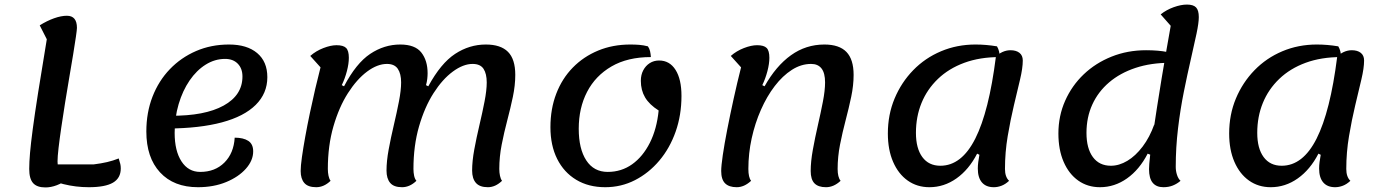

<svg xmlns="http://www.w3.org/2000/svg" viewBox="-20 -795 6076 841"><path d="M179 26Q142 26 125 7Q108 -12 108 -55Q108 -84 111.5 -125Q115 -166 123.5 -230Q132 -294 147 -389.5Q162 -485 185 -623L154 -684Q186 -704 217 -715Q248 -726 273 -726Q317 -726 317 -673Q317 -665 312.5 -634Q308 -603 300.5 -557Q293 -511 283.5 -456Q274 -401 265 -344.5Q256 -288 248.5 -237Q241 -186 236.5 -147Q232 -108 232 -88Q232 -63 243.5 -44.5Q255 -26 280 -12Q227 26 179 26ZM369 25Q312 25 258 11.5Q204 -2 168 -24L202 -75H391Q423 -79 449 -85Q475 -91 500 -101Q505 -85 507 -76.5Q509 -68 509 -57Q509 -15 475 5Q441 25 369 25Z M847 25Q741 25 681 -40Q621 -105 621 -219Q621 -302 648 -371.5Q675 -441 724 -492Q773 -543 839 -571.5Q905 -600 983 -600Q1062 -600 1106.5 -562.5Q1151 -525 1151 -457Q1151 -386 1100 -335.5Q1049 -285 952 -259Q855 -233 716 -232L728 -288Q877 -287 959.5 -332.5Q1042 -378 1042 -460Q1042 -495 1021.5 -516Q1001 -537 966 -537Q921 -537 881 -512Q841 -487 810.5 -442.5Q780 -398 762.5 -339Q745 -280 745 -213Q745 -134 775 -88Q805 -42 857 -42Q922 -42 963 -83Q1004 -124 1008 -192Q1046 -192 1067.5 -178Q1089 -164 1089 -132Q1089 -92 1057 -56Q1025 -20 970.5 2.5Q916 25 847 25Z M1365 25Q1329 25 1313 6.5Q1297 -12 1297 -46Q1297 -68 1302.5 -107Q1308 -146 1317 -196Q1326 -246 1337.5 -300.5Q1349 -355 1361 -406.5Q1373 -458 1384 -500L1339 -550Q1364 -572 1396.5 -584.5Q1429 -597 1454 -597Q1484 -597 1496 -585Q1508 -573 1508 -542Q1508 -516 1499.5 -483.5Q1491 -451 1477 -422L1487 -417Q1540 -518 1601.5 -559Q1663 -600 1733 -600Q1798 -600 1825.5 -565Q1853 -530 1853 -474Q1853 -463 1851.5 -449.5Q1850 -436 1846 -422L1856 -417Q1911 -518 1973.5 -559Q2036 -600 2108 -600Q2173 -600 2205 -568Q2237 -536 2237 -467Q2237 -421 2226.5 -371Q2216 -321 2202 -268Q2188 -215 2177.5 -161.5Q2167 -108 2167 -55Q2167 -39 2170 -25Q2173 -11 2179 -3Q2150 25 2117 25Q2081 25 2064.5 6Q2048 -13 2048 -48Q2048 -89 2057.5 -140.5Q2067 -192 2080 -247Q2093 -302 2102.5 -351Q2112 -400 2112 -434Q2112 -472 2098 -493.5Q2084 -515 2050 -515Q2009 -515 1963.5 -481.5Q1918 -448 1879 -387Q1840 -326 1815.5 -241.5Q1791 -157 1791 -55Q1791 -39 1794 -25Q1797 -11 1804 -3Q1775 25 1741 25Q1705 25 1689 6Q1673 -13 1673 -48Q1673 -89 1682.5 -140.5Q1692 -192 1705 -247Q1718 -302 1727.5 -351Q1737 -400 1737 -434Q1737 -472 1722.5 -493.5Q1708 -515 1675 -515Q1633 -515 1588 -481.5Q1543 -448 1504 -387Q1465 -326 1440.5 -241.5Q1416 -157 1416 -55Q1416 -39 1419 -25Q1422 -11 1428 -3Q1399 25 1365 25Z M2631 25Q2558 25 2504 -7.5Q2450 -40 2420.5 -99Q2391 -158 2391 -238Q2391 -318 2416.5 -384.5Q2442 -451 2489 -499Q2536 -547 2600 -573.5Q2664 -600 2741 -600Q2762 -600 2780.5 -598.5Q2799 -597 2818 -592Q2825 -582 2827.5 -570.5Q2830 -559 2831 -545Q2729 -545 2658.5 -504Q2588 -463 2551.5 -392.5Q2515 -322 2515 -231Q2515 -143 2548 -92.5Q2581 -42 2642 -42Q2702 -42 2749 -75.5Q2796 -109 2826.5 -169.5Q2857 -230 2865 -311Q2824 -337 2805.5 -368.5Q2787 -400 2787 -441Q2787 -467 2797.5 -487Q2808 -507 2826 -518.5Q2844 -530 2867 -530Q2913 -530 2939 -489Q2965 -448 2965 -375Q2965 -291 2939.5 -218.5Q2914 -146 2868 -91.5Q2822 -37 2761.5 -6Q2701 25 2631 25Z M3207 25Q3173 25 3156 8Q3139 -9 3139 -46Q3139 -68 3146 -116Q3153 -164 3165.5 -228Q3178 -292 3193.5 -362.5Q3209 -433 3226 -500L3181 -550Q3206 -572 3238.5 -584.5Q3271 -597 3296 -597Q3326 -597 3338 -585Q3350 -573 3350 -542Q3350 -516 3341.5 -483.5Q3333 -451 3319 -422L3329 -417Q3379 -506 3444.5 -553Q3510 -600 3591 -600Q3656 -600 3687.5 -567.5Q3719 -535 3719 -467Q3719 -421 3708.5 -371Q3698 -321 3684 -268Q3670 -215 3659.5 -161.5Q3649 -108 3649 -55Q3649 -19 3662 -3Q3632 25 3598 25Q3564 25 3547.5 8Q3531 -9 3531 -46Q3531 -87 3540.5 -139.5Q3550 -192 3562.5 -246.5Q3575 -301 3584.5 -350Q3594 -399 3594 -434Q3594 -475 3578.5 -495Q3563 -515 3533 -515Q3489 -515 3448.5 -489Q3408 -463 3373.5 -418Q3339 -373 3313 -314Q3287 -255 3272.5 -189Q3258 -123 3258 -55Q3258 -18 3270 -3Q3240 25 3207 25Z M4051 25Q3997 25 3956 -4Q3915 -33 3892 -86Q3869 -139 3869 -210Q3869 -293 3898.5 -363.5Q3928 -434 3980 -487.5Q4032 -541 4102 -570.5Q4172 -600 4253 -600Q4299 -600 4347 -592Q4353 -582 4356 -570Q4359 -558 4359 -545Q4272 -545 4204 -520Q4136 -495 4088.5 -449.5Q4041 -404 4016.5 -344Q3992 -284 3992 -213Q3992 -145 4020 -107Q4048 -69 4099 -69Q4192 -69 4252 -188Q4312 -307 4342 -545Q4353 -559 4370.5 -567Q4388 -575 4406 -575Q4431 -575 4445.5 -563.5Q4460 -552 4460 -530Q4460 -497 4448 -446.5Q4436 -396 4421 -333Q4406 -270 4394 -199Q4382 -128 4382 -55Q4382 -20 4400 -3Q4384 12 4367 18.5Q4350 25 4333 25Q4299 25 4281 4Q4263 -17 4263 -57Q4263 -70 4265 -85.5Q4267 -101 4270 -117L4260 -122Q4224 -52 4169.5 -13.5Q4115 25 4051 25Z M4798 25Q4744 25 4703 -4Q4662 -33 4639 -86Q4616 -139 4616 -210Q4616 -287 4645.5 -353.5Q4675 -420 4727 -469.5Q4779 -519 4849 -547Q4919 -575 5000 -575Q5054 -575 5094 -567Q5100 -557 5103 -545.5Q5106 -534 5106 -520Q5021 -520 4953.5 -497.5Q4886 -475 4838 -434Q4790 -393 4764.5 -337Q4739 -281 4739 -213Q4739 -145 4767 -107Q4795 -69 4846 -69Q4882 -69 4918 -90.5Q4954 -112 4985 -153Q5016 -194 5036 -250L5027 -114L5007 -122Q4971 -52 4916.5 -13.5Q4862 25 4798 25ZM5076 25Q5045 25 5029 5.5Q5013 -14 5013 -54Q5013 -72 5017.5 -112Q5022 -152 5030 -207Q5038 -262 5048 -325.5Q5058 -389 5068.5 -453.5Q5079 -518 5089.5 -577Q5100 -636 5108 -682L5064 -732Q5089 -752 5121 -763.5Q5153 -775 5179 -775Q5207 -775 5219 -762.5Q5231 -750 5231 -720Q5231 -695 5221 -647.5Q5211 -600 5196 -535Q5181 -470 5165.5 -393Q5150 -316 5140 -232.5Q5130 -149 5130 -64Q5130 -46 5135.5 -29Q5141 -12 5151 -3Q5136 10 5117.5 17.5Q5099 25 5076 25Z M5546 25Q5492 25 5451 -4Q5410 -33 5387 -86Q5364 -139 5364 -210Q5364 -293 5393.5 -363.5Q5423 -434 5475 -487.5Q5527 -541 5597 -570.5Q5667 -600 5748 -600Q5794 -600 5842 -592Q5848 -582 5851 -570Q5854 -558 5854 -545Q5767 -545 5699 -520Q5631 -495 5583.5 -449.5Q5536 -404 5511.5 -344Q5487 -284 5487 -213Q5487 -145 5515 -107Q5543 -69 5594 -69Q5687 -69 5747 -188Q5807 -307 5837 -545Q5848 -559 5865.5 -567Q5883 -575 5901 -575Q5926 -575 5940.5 -563.5Q5955 -552 5955 -530Q5955 -497 5943 -446.5Q5931 -396 5916 -333Q5901 -270 5889 -199Q5877 -128 5877 -55Q5877 -20 5895 -3Q5879 12 5862 18.5Q5845 25 5828 25Q5794 25 5776 4Q5758 -17 5758 -57Q5758 -70 5760 -85.5Q5762 -101 5765 -117L5755 -122Q5719 -52 5664.5 -13.5Q5610 25 5546 25Z"/></svg>

Font: Lemonada
Style: Regular
Weight: 400
Designer: Mohamed Gaber (Arabic), Eduardo Tunni (Latin)
Foundry: Kief Type Foundry
Version: Version 4.005